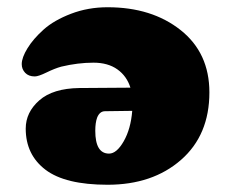

<svg xmlns="http://www.w3.org/2000/svg" viewBox="-20 -504 635 530"><path d="M277 -484Q399 -484 478.5 -421Q558 -358 558 -249Q558 -131 479.5 -62.5Q401 6 277 6Q160 6 105.5 -35.5Q51 -77 51 -149Q51 -194 88.5 -227Q126 -260 199 -261L340 -262Q330 -294 304 -312.5Q278 -331 238 -331Q195 -331 149 -320Q131 -315 108.5 -304Q86 -293 76 -293Q59 -293 49.5 -303Q40 -313 40 -327Q40 -345 56 -371Q72 -397 100.5 -422.5Q129 -448 176 -466Q223 -484 277 -484ZM345 -198Q276 -197 270 -197Q255 -197 248 -179Q243 -165 243 -143Q243 -80 281 -80Q302 -80 321.5 -114Q341 -148 345 -198Z"/></svg>

Font: Coiny 2.0
Style: Regular
Weight: 400
Version: Version 1.001 July 11, 2018